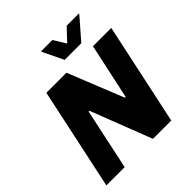

<svg xmlns="http://www.w3.org/2000/svg" viewBox="-236 -1062 1224 1224"><g transform="rotate(-45 376.0 -449.5)"><path d="M20 0 167 -688H348L499 -312H506L587 -688H752L605 0H440L280 -413H273L185 0ZM398 -754 331 -893 332 -899H432L483 -816L561 -899H671L669 -893L548 -754Z"/></g></svg>

Font: Saira Thin
Style: Bold Italic
Weight: 700
Italic angle: -12°
Version: Version 1.101